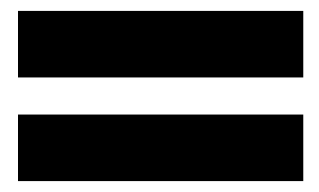

<svg xmlns="http://www.w3.org/2000/svg" viewBox="-20 -460 585 352"><path d="M13 -128H536V-250H13ZM13 -318H536V-440H13Z"/></svg>

Font: Charger Pro
Style: UltraExt
Weight: 900
Designer: Jasper
Foundry: Cannot Into Space Fonts
Version: Version 1.09